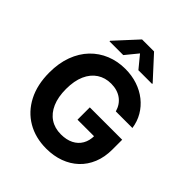

<svg xmlns="http://www.w3.org/2000/svg" viewBox="-258 -1110 1276 1276"><g transform="rotate(45 380.5 -472.0)"><path d="M393.8 9.8Q291.5 9.8 214.1 -35.5Q136.7 -80.8 93.5 -164.4Q50.2 -247.9 50.2 -362.7Q50.2 -451.2 76 -520.7Q101.9 -590.2 148.2 -638.5Q194.6 -686.7 256.6 -712Q318.7 -737.3 390.8 -737.3Q452.5 -737.3 505.7 -719.5Q558.9 -701.7 600.3 -668.8Q641.7 -635.8 667.8 -591.1Q693.9 -546.3 701.6 -492.4H545.7Q538.4 -518 524.9 -538.2Q511.3 -558.4 491.8 -572.5Q472.4 -586.6 447.7 -594Q423 -601.4 393.2 -601.4Q337.8 -601.4 295.5 -573.8Q253.2 -546.2 229.6 -493.2Q206.1 -440.1 206.1 -364.5Q206.1 -288.4 229.3 -235.2Q252.5 -181.9 294.9 -154.1Q337.2 -126.2 394.9 -126.2Q446.9 -126.2 483.8 -144.8Q520.8 -163.5 540.5 -197.6Q560.2 -231.7 560.2 -278.1L591.6 -273.4H404.5V-389.1H708.8V-297.5Q708.8 -225.7 685.5 -168.8Q662.2 -111.8 619.9 -72.1Q577.6 -32.3 520.1 -11.3Q462.5 9.8 393.8 9.8ZM458.2 -792 386.9 -878.7 316 -792H186.7V-797.3L330.7 -953.9H443.6L587.1 -797.3V-792Z"/></g></svg>

Font: Inter V
Style: 
Weight: 400
Designer: Rasmus Andersson
Foundry: rsms
Version: Version 4.000;git-a3f224843